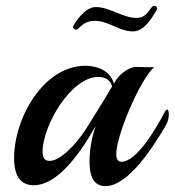

<svg xmlns="http://www.w3.org/2000/svg" viewBox="-20 -628 595 654"><path d="M545 -201C552 -213 555 -227 555 -238C555 -248 553 -255 549 -255C547 -255 545 -253 542 -248C510 -187 445 -77 394 -77C382 -77 376 -86 376 -103C376 -170 461 -363 505 -399C502 -399 499 -399 495 -399C480 -399 456 -400 445 -400C418 -400 383 -374 368 -343C355 -391 305 -404 271 -404C129 -404 28 -227 28 -89C28 -20 57 3 95 3C170 3 244 -89 306 -199C291 -156 285 -114 285 -77C285 -30 298 6 339 6C420 6 507 -137 545 -201ZM362 -334C358 -327 332 -282 273 -189C239 -136 186 -80 149 -80C132 -80 125 -90 125 -111C125 -199 221 -366 315 -366C337 -366 355 -357 362 -334ZM513 -593C514 -595 515 -598 515 -600C515 -605 511 -608 506 -608C490 -608 486 -567 445 -567C398 -567 354 -604 306 -604C267 -604 229 -543 229 -536C229 -531 235 -527 240 -527C250 -527 260 -557 303 -557C349 -557 387 -521 433 -521C470 -521 496 -564 513 -593Z"/></svg>

Font: Playball
Style: Regular
Weight: 400
Designer: Robert E. Leuschke
Foundry: Robert E. Leuschke
Version: Version 1.001